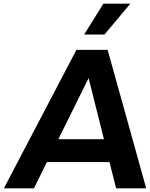

<svg xmlns="http://www.w3.org/2000/svg" viewBox="-20 -1020 814 1040"><path d="M686 -1000 546 -833H436L540 -1000ZM609 0 573 -142H234L164 0H1L394 -750H563L772 0ZM296 -266H543L460 -597Z"/></svg>

Font: Orkney
Style: BoldItalic
Weight: 700
Designer: Samuel Oakes and Alfredo Marco Pradil
Foundry: Alfredo Marco Pradil
Version: 1.0; ttfautohint (v1.5)